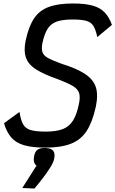

<svg xmlns="http://www.w3.org/2000/svg" viewBox="-20 -834 663 1103"><path d="M240 14Q166 14 119 0.5Q72 -13 45 -44Q18 -75 3 -126L92 -191Q99 -145 112.5 -120.5Q126 -96 156 -87Q186 -78 243 -78Q304 -78 341 -92.5Q378 -107 399.5 -141.5Q421 -176 433 -235Q442 -276 434.5 -299.5Q427 -323 398.5 -340Q370 -357 315 -378Q234 -406 188.5 -434.5Q143 -463 129 -503Q115 -543 128 -604Q145 -682 175.5 -728Q206 -774 260 -794Q314 -814 399 -814Q468 -814 511.5 -802Q555 -790 581 -763Q607 -736 623 -691L539 -621Q530 -663 517 -684.5Q504 -706 476.5 -714Q449 -722 396 -722Q340 -722 306 -710Q272 -698 253.5 -668.5Q235 -639 224 -588Q217 -554 224 -534Q231 -514 257 -500Q283 -486 333 -468Q420 -441 468 -409.5Q516 -378 530.5 -333.5Q545 -289 530 -219Q511 -133 478 -82Q445 -31 388 -8.5Q331 14 240 14ZM108 246 190 117Q180 111 176 97.5Q172 84 176 63Q181 37 195 26.5Q209 16 237 16Q272 16 285 31.5Q298 47 291 79Q287 99 268.5 128.5Q250 158 225.5 190Q201 222 178 249Z"/></svg>

Font: Victor Mono Thin
Style: Italic
Weight: 100
Italic angle: -12°
Monospace: yes
Designer: Rune Bjørnerås
Version: Version 1.561;gftools[0.9.30]